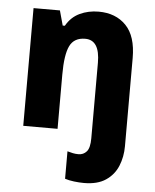

<svg xmlns="http://www.w3.org/2000/svg" viewBox="-55 -606 721 892"><g transform="rotate(5 305.0 -159.5)"><path d="M370 240Q348 240 323.5 237Q299 234 281 228V100Q295 104 307 106.5Q319 109 333 109Q356 109 371 92Q386 75 386 30V-322Q386 -428 318 -428Q266 -428 246 -387Q226 -346 226 -253V0H66V-549H189L208 -480H218Q241 -521 281 -540Q321 -559 369 -559Q449 -559 497 -509.5Q545 -460 545 -358V53Q545 103 527.5 145.5Q510 188 471.5 214Q433 240 370 240Z"/></g></svg>

Font: Noto Sans Gurmukhi SemiCondensed ExtraBold
Style: Regular
Weight: 800
Width: 4
Designer: Jelle Bosma - Monotype Design Team
Foundry: Monotype Imaging Inc.
Version: Version 2.004; ttfautohint (v1.8.4.7-5d5b)